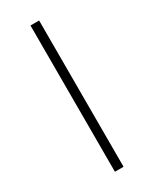

<svg xmlns="http://www.w3.org/2000/svg" viewBox="-183 -742 633 789"><g transform="rotate(-30 133.5 -347.0)"><path d="M113 0V-694H154V0Z"/></g></svg>

Font: Cantarell Light
Style: Regular
Weight: 300
Designer: Dave Crossland, Nikolaus Waxweiler, Florian Fecher, Jacques Le Bailly, Eben Sorkin, Alexei Vanyashin, Alexios Zavras, Em
Version: Version 0.303